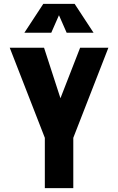

<svg xmlns="http://www.w3.org/2000/svg" viewBox="-20 -965 606 985"><path d="M211 -258 391 -720H536L356 -258ZM210 0V-258H356V0ZM210 -258 30 -720H206L356 -258ZM202 -945H308L243 -797H105ZM363 -945 460 -797H322L257 -945Z"/></svg>

Font: Akshar Light
Style: Regular
Weight: 300
Designer: Tall Chai
Foundry: Tall Chai
Version: Version 1.100